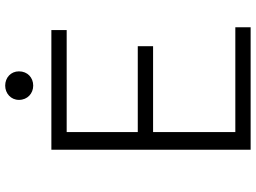

<svg xmlns="http://www.w3.org/2000/svg" viewBox="-143 -843 986 740"><g transform="rotate(-90 350.0 -473.0)"><path d="M335 -893C335 -860 360 -838 390 -838C421 -838 445 -860 445 -893C445 -924 421 -946 390 -946C360 -946 335 -924 335 -893ZM143 -768V0H615V-59H211V-376H542V-435H211V-709H604V-768Z"/></g></svg>

Font: Kawkab Mono Light
Style: Regular
Weight: 300
Monospace: yes
Designer: Abdullah Arif
Foundry: Abdullah Arif
Version: Version 1.000;PS 000.500;hotconv 1.0.88;makeotf.lib2.5.64775